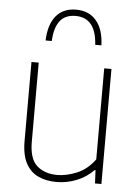

<svg xmlns="http://www.w3.org/2000/svg" viewBox="-56 -846 650 898"><g transform="rotate(5 269.0 -396.5)"><path d="M243 9Q195 9 157.8 -8Q120.5 -25 99.2 -64.2Q78 -103.5 78 -169.5V-540H112V-169Q112 -87.5 148.8 -55.8Q185.5 -24 244 -24Q287 -24 335.8 -44.2Q384.5 -64.5 419.5 -112.5V-540H453.5V0H423.5L420.5 -62H416.5Q381.5 -26.5 336.2 -8.8Q291 9 243 9ZM135 -646Q137.5 -721 171 -761.5Q204.5 -802 265 -802Q326 -802 360.2 -761.2Q394.5 -720.5 397 -646H368Q360.5 -772.5 265 -772.5Q216 -772.5 191.5 -740.5Q167 -708.5 164 -646Z"/></g></svg>

Font: Encode Sans Th
Style: Regular
Weight: 100
Designer: Multiple Designers
Foundry: Impallari Type
Version: Version 3.002; ttfautohint (v1.8.3) -l 8 -r 50 -G 200 -x 14 